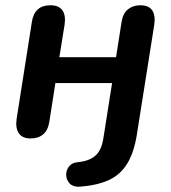

<svg xmlns="http://www.w3.org/2000/svg" viewBox="-20 -517 648 728"><path d="M282 191Q257 192 244.5 179Q232 166 231 148Q230 130 241 115Q252 100 274 98Q318 94 341.5 73.5Q365 53 372 7L405 -202H190L167 -55Q162 -23 143.5 -7.5Q125 8 96 8Q65 8 51.5 -11.5Q38 -31 43 -66L101 -435Q111 -497 171 -497Q203 -497 216.5 -478Q230 -459 225 -424L205 -300H420L441 -434Q446 -466 465 -481.5Q484 -497 512 -497Q544 -497 557 -478Q570 -459 565 -424L499 -7Q488 62 462 104Q436 146 392 166Q348 186 282 191Z"/></svg>

Font: Nunito
Style: Bold Italic
Weight: 700
Italic angle: -9°
Designer: Vernon Adams
Foundry: Vernon Adams
Version: Version 3.601; ttfautohint (v1.8.2.53-6de2)